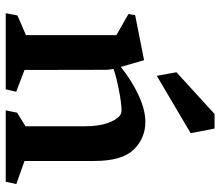

<svg xmlns="http://www.w3.org/2000/svg" viewBox="-68 -682 751 654"><g transform="rotate(90 307.0 -355.5)"><path d="M28.3 -418 32.2 -440.9 185.5 -471.2 208.5 -392.1Q256.3 -430.2 305.7 -452.9Q355 -475.6 395.5 -475.6Q451.7 -475.6 490.2 -435.8Q528.8 -396 528.8 -302.2V-64L607.4 -36.1L599.6 0H356.4L364.3 -38.6L410.6 -67.4V-269Q410.6 -315.9 400.1 -345.9Q389.6 -376 375 -388.2Q366.7 -394.5 356.4 -394.5Q333.5 -394.5 288.1 -385.7Q242.7 -377 215.3 -367.2Q215.8 -364.7 217 -356.2Q218.3 -347.7 218.3 -340.8L218.8 -64L293 -35.6L284.7 0H25.4L33.2 -40L100.1 -68.8V-377ZM368.7 -711.4H418.5L434.1 -629.9L238.8 -514.6L226.6 -581.5Z"/></g></svg>

Font: Vesper Libre Medium
Style: Regular
Weight: 500
Designer: Robert Keller & Kimya Gandhi
Foundry: Mota Italic
Version: Version 1.058